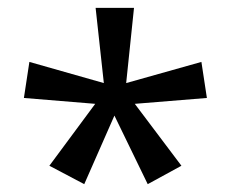

<svg xmlns="http://www.w3.org/2000/svg" viewBox="-20 -780 591 490"><path d="M322 -760 302 -568 494 -622 508 -530 324 -515 443 -357 357 -310 272 -485 195 -310 106 -357 223 -515 41 -530 55 -622 245 -568 224 -760Z"/></svg>

Font: Noto Sans
Style: Regular
Weight: 400
Designer: Monotype Design Team
Foundry: Monotype Imaging Inc.
Version: Version 1.902